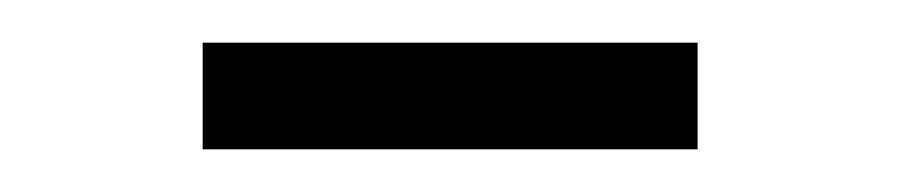

<svg xmlns="http://www.w3.org/2000/svg" viewBox="-20 -320 422 90"><path d="M75 -250V-300H307V-250Z"/></svg>

Font: Radio Canada Light
Style: Regular
Weight: 300
Designer: Charles Daoud, Etienne Aubert Bonn, Alexandre Saumier Demers, Jacques Le Bailly
Foundry: Radio-Canada
Version: Version 2.104;gftools[0.9.28.dev5+ged2979d]